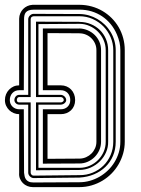

<svg xmlns="http://www.w3.org/2000/svg" viewBox="-70 -767 580 787"><path d="M441.4 -186Q441.4 -161.4 434.8 -138.1Q428.2 -114.7 416.3 -94Q404.3 -73.2 387.5 -56Q370.6 -38.8 349.9 -26.4Q329.1 -13.9 305.2 -7Q281.2 0 255.4 0H64.7Q53 0 42.4 -4.3Q31.7 -8.5 23.9 -16.4Q16.1 -24.2 11.7 -35Q7.3 -45.9 8.5 -59.1V-299.1Q-2.9 -299.1 -13.4 -303.3Q-23.9 -307.6 -32 -315.3Q-40 -323 -44.9 -333.5Q-49.8 -344 -49.8 -356.7Q-49.8 -369.4 -45.3 -380.4Q-40.8 -391.4 -32.8 -399.5Q-24.9 -407.7 -14.3 -412.5Q-3.7 -417.2 8.5 -417.2V-690.4Q8.8 -702.4 13.2 -712.5Q17.6 -722.7 24.9 -730.1Q32.2 -737.5 42.1 -742.1Q52 -746.6 63.7 -747.3H256.3Q282.2 -747.1 306 -740.5Q329.8 -733.9 350.3 -721.8Q370.8 -709.7 387.7 -692.9Q404.5 -676 416.5 -655.4Q428.5 -634.8 434.9 -611Q441.4 -587.2 441.4 -561.3ZM255.4 -20Q277.6 -20 298.6 -26Q319.6 -32 338.3 -42.8Q356.9 -53.7 372.6 -68.8Q388.2 -84 399.4 -102.4Q410.6 -120.8 417 -142Q423.3 -163.1 423.3 -186V-561.3Q423.3 -578.6 419.7 -594Q416 -609.4 409.4 -625.2Q399.2 -649.2 383.7 -668.1Q368.2 -687 348.4 -700.2Q328.6 -713.4 305.1 -720.5Q281.5 -727.5 255.1 -727.5L67.6 -727.3Q55.7 -727.3 48.1 -724.5Q40.5 -721.7 36.1 -716.6Q31.7 -711.4 30.2 -704.2Q28.6 -697 28.6 -688.2L27.6 -397.2H8.5Q0 -397.2 -7.1 -394.2Q-14.2 -391.1 -19.2 -385.7Q-24.2 -380.4 -27 -372.9Q-29.8 -365.5 -29.8 -356.7Q-29.8 -348.4 -26.7 -341.4Q-23.7 -334.5 -18.4 -329.6Q-13.2 -324.7 -6.2 -321.9Q0.7 -319.1 8.5 -319.1H27.6L28.6 -59.1Q29.3 -52.2 30.8 -45.2Q32.2 -38.1 36.1 -32.2Q40 -26.4 47.5 -22.7Q54.9 -19 67.6 -19ZM404.3 -186Q404.3 -154.8 393.3 -128.7Q382.3 -102.5 362.5 -83.3Q342.8 -64 315.4 -52.5Q288.1 -41 255.4 -39.1L67.6 -37.1Q64 -37.1 60.1 -38.8Q56.2 -40.5 53 -43.6Q49.8 -46.6 47.7 -50.7Q45.7 -54.7 45.7 -59.1V-338.1H8.5Q4.4 -338.1 0.9 -339.7Q-2.7 -341.3 -5.4 -344Q-8.1 -346.7 -9.5 -350Q-11 -353.3 -11 -356.7Q-11 -365 -5.7 -371.5Q-0.5 -377.9 8.5 -378.2H45.7V-688.2Q45.7 -692.4 47.5 -696.3Q49.3 -700.2 52.5 -703.4Q55.7 -706.5 59.6 -708.4Q63.5 -710.2 67.6 -710.2L256.6 -709.5Q275.9 -709.2 294.4 -703.9Q313 -698.5 329.3 -689Q345.7 -679.4 359.5 -666Q373.3 -652.6 383.2 -636.2Q393.1 -619.9 398.7 -600.8Q404.3 -581.8 404.3 -561.3ZM394.3 -561.3Q394.3 -589.1 383.5 -614.3Q372.8 -639.4 354 -658.6Q335.2 -677.7 309.9 -689.1Q284.7 -700.4 255.4 -700.4H68.6Q64.2 -700.4 59.9 -697.4Q55.7 -694.3 55.7 -688.2V-369.1H8.5Q3.4 -368.9 1.2 -365.1Q-1 -361.3 -1 -356.7Q-1 -351.8 2 -349.5Q4.9 -347.2 8.5 -347.2H55.7V-59.1Q55.7 -55.2 59 -51.1Q62.3 -47.1 67.6 -47.1L255.4 -49.1Q284.4 -48.8 309.7 -59.2Q335 -69.6 353.8 -88Q372.6 -106.4 383.4 -131.6Q394.3 -156.7 394.3 -186ZM373.3 -186Q373.8 -163.6 364.7 -142.8Q355.7 -122.1 339.7 -106.1Q323.7 -90.1 301.9 -80.3Q280 -70.6 255.1 -70.3L77.6 -69.1V-347.2H179.4Q183.1 -347.2 187.3 -350.1Q191.4 -353 191.4 -356.7Q191.4 -362.3 187.6 -365.7Q183.8 -369.1 179.4 -369.1H77.6V-678.2L256.3 -677.5V-677.2Q280.8 -677 302.1 -668.2Q323.5 -659.4 339.2 -644Q355 -628.7 364.1 -607.4Q373.3 -586.2 373.3 -561.3ZM87.6 -79.1H257.1Q278.8 -79.3 298.1 -87.9Q317.4 -96.4 331.9 -111Q346.4 -125.5 354.9 -144.8Q363.3 -164.1 363.3 -186V-561.3Q363.3 -583 354.7 -602.7Q346.2 -622.3 331.4 -637.1Q316.7 -651.9 297 -660.6Q277.3 -669.4 255.4 -669.4L87.6 -668.2V-378.2H179.2Q183.3 -378.2 187.4 -376.3Q191.4 -374.5 194.5 -371.6Q197.5 -368.7 199.5 -364.7Q201.4 -360.8 201.4 -356.7Q201.4 -352.8 199.3 -349.5Q197.3 -346.2 194.1 -343.6Q190.9 -341.1 186.9 -339.6Q182.9 -338.1 179.2 -338.1H87.6ZM105.7 -319.1H179.7Q188 -319.1 194.9 -321.8Q201.9 -324.5 207 -329.5Q212.2 -334.5 215.1 -341.3Q218 -348.1 218 -356.7Q218 -365.5 215.2 -372.9Q212.4 -380.4 207.3 -385.7Q202.1 -391.1 195.1 -394.2Q188 -397.2 179.4 -397.2H105.7V-650.4L255.1 -650.1V-650.4H255.4Q273.7 -649.7 289.8 -642.7Q305.9 -635.7 318 -623.9Q330.1 -612.1 337.2 -596.1Q344.2 -580.1 344.2 -561.3V-186Q344.2 -168 337.2 -151.9Q330.1 -135.7 318 -123.5Q305.9 -111.3 289.8 -104.1Q273.7 -96.9 255.4 -96.9L105.7 -96.2ZM124.8 -299.1V-116L256.8 -116.9Q270.8 -117.2 283.2 -122.8Q295.7 -128.4 304.9 -137.7Q314.2 -147 319.7 -159.4Q325.2 -171.9 325.2 -186V-561.3Q325.2 -575.9 319.6 -588.5Q314 -601.1 304.4 -610.5Q294.9 -619.9 282.2 -625.1Q269.5 -630.4 255.4 -630.4H255.1V-630.6L124.8 -631.3V-417.2H179.4Q192.1 -417.2 202.9 -412.7Q213.6 -408.2 221.4 -400.1Q229.2 -392.1 233.6 -381Q238 -369.9 238 -356.7Q238 -343.8 233.5 -333.1Q229 -322.5 221.1 -314.9Q213.1 -307.4 202.4 -303.2Q191.7 -299.1 179.4 -299.1Z"/></svg>

Font: TafelwerkOT
Style: Regular
Weight: 400
Designer: Peter Wiegel
Foundry: Peter Wiegel, based on an original design named Oxford by Christine Lord, 1969
Version: Version 1.000